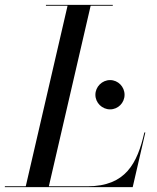

<svg xmlns="http://www.w3.org/2000/svg" viewBox="-65 -770 648 790"><path d="M481 0 533 -225H529C500 -98 452 -3.5 295 -3.5H136L308 -746.5H399V-750H124V-746.5H213L41 -3.5H-45V0ZM327.5 -380C327.5 -347 355 -320 388 -320C421 -320 447.5 -347 447.5 -380C447.5 -413 421 -440.5 388 -440.5C355 -440.5 327.5 -413 327.5 -380Z"/></svg>

Font: Bodoni* 48pt
Style: Italic
Weight: 400
Italic angle: -13°
Version: Version 2.3